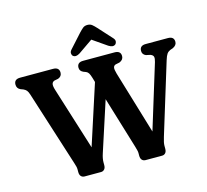

<svg xmlns="http://www.w3.org/2000/svg" viewBox="-124 -1054 1295 1199"><g transform="rotate(-15 523.0 -455.0)"><path d="M821.5 -665.5Q821.5 -700 861 -700H1004Q1043.5 -700 1043.5 -665.5Q1043.5 -643.5 1017.5 -631L999 -624.5Q985.5 -618.5 977.5 -607.2Q969.5 -596 961 -568.5L820.5 -110.5Q809.5 -76 809.5 -56V-37Q809.5 -18.5 801 -9.2Q792.5 0 779.5 0H672Q658.5 0 649.8 -9.2Q641 -18.5 641 -37V-55Q641 -63 638.5 -72Q636 -81 632 -96L530 -432L425.5 -110.5Q415 -78.5 415 -55.5V-36.5Q415 -18.5 406.2 -9.2Q397.5 0 384.5 0H278.5Q264.5 0 255.8 -9.2Q247 -18.5 247 -36.5V-54.5Q247 -63 244.8 -72.2Q242.5 -81.5 238 -95.5L83 -582Q77 -600.5 70 -609Q63 -617.5 50 -623.5L32.5 -630Q9.5 -640.5 9.5 -665.5Q9.5 -700 49 -700H261.5Q301 -700 301 -665.5Q301 -641.5 276.5 -632L251 -627Q237.5 -622 234.8 -609.2Q232 -596.5 240.5 -569.5L367.5 -164.5L493.5 -553L485 -582Q478.5 -603.5 472.5 -613.2Q466.5 -623 456 -627.5L440 -633.5Q417 -643.5 417 -665.5Q417 -700 456.5 -700H659.5Q699 -700 699 -665.5Q699 -642 673 -631L646.5 -625.5Q634 -621 631.8 -609Q629.5 -597 637.5 -569.5L760 -161.5L887.5 -576.5Q894 -598.5 891 -609.8Q888 -621 871.5 -627L844 -633Q821.5 -642.5 821.5 -665.5ZM677 -747Q660 -732.5 632 -750.5L539.5 -814.5L447 -750.5Q419 -732.5 402 -747Q395.5 -753 394.8 -764.2Q394 -775.5 405 -787.5L484 -875Q498.5 -890.5 510 -900Q521.5 -909.5 539.5 -909.5Q557.5 -909.5 569.2 -900Q581 -890.5 595 -875L674.5 -787.5Q685.5 -775.5 684.5 -764.2Q683.5 -753 677 -747Z"/></g></svg>

Font: Fraunces 72pt S100 SemiBold
Style: Regular
Weight: 600
Version: Version 1.000; ttfautohint (v1.8.3)